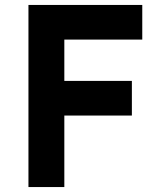

<svg xmlns="http://www.w3.org/2000/svg" viewBox="-20 -756 640 776"><path d="M95 -736H555V-596H240V-429H513V-289H240V0H95Z"/></svg>

Font: Reem Kufi
Style: Bold
Weight: 700
Designer: Khaled Hosny
Version: Version 1.001